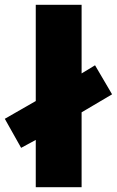

<svg xmlns="http://www.w3.org/2000/svg" viewBox="-35 -780 487 800"><path d="M114 0V-197L53 -164L-15 -285L114 -359V-760H305V-474L361 -508L432 -387L305 -312V0Z"/></svg>

Font: Noto Sans Ethiopic Black
Style: Regular
Weight: 900
Designer: Monotype Design Team
Foundry: Monotype Imaging Inc.
Version: Version 2.102; ttfautohint (v1.8.4.7-5d5b)